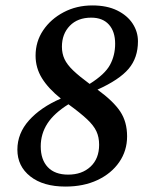

<svg xmlns="http://www.w3.org/2000/svg" viewBox="-20 -673 569 707"><path d="M208 -501Q208 -476 217.5 -455.5Q227 -435 249.5 -413.5Q272 -392 310 -364Q366 -399 385 -434Q404 -469 404 -512Q404 -557 381 -582.5Q358 -608 316 -608Q266 -608 237 -578Q208 -548 208 -501ZM221 14Q139 14 91.5 -23.5Q44 -61 44 -122Q44 -182 87 -230Q130 -278 204 -310Q158 -347 134.5 -385Q111 -423 111 -468Q111 -520 139 -561.5Q167 -603 214.5 -628Q262 -653 320 -653Q374 -653 411.5 -634.5Q449 -616 468.5 -586Q488 -556 488 -521Q488 -460 453.5 -419.5Q419 -379 339 -343Q398 -300 423 -262Q448 -224 448 -171Q448 -118 419 -76Q390 -34 339 -10Q288 14 221 14ZM130 -134Q130 -85 156 -57.5Q182 -30 231 -30Q282 -30 313.5 -59.5Q345 -89 345 -140Q345 -168 335 -189.5Q325 -211 300.5 -234Q276 -257 232 -289Q179 -256 154.5 -218Q130 -180 130 -134Z"/></svg>

Font: Source Serif 4 Semibold
Style: Italic
Weight: 600
Italic angle: -12°
Designer: Frank Grießhammer
Foundry: Adobe
Version: Version 4.005;hotconv 1.1.0;makeotfexe 2.6.0